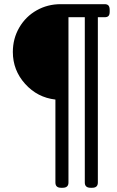

<svg xmlns="http://www.w3.org/2000/svg" viewBox="-20 -720 555 912"><path d="M477.1 -700.2Q489.7 -700.2 495.4 -693.6Q501 -687 501 -672.9V-664.1Q501 -650.4 495.4 -644.3Q489.7 -638.2 477.1 -638.2H444.8V147Q444.8 171.9 418 171.9H410.2Q382.8 171.9 382.8 147V-638.2H305.2V147Q305.2 171.9 277.8 171.9H270Q243.2 171.9 243.2 147V-247.1Q157.7 -256.8 99.4 -321.5Q41 -386.2 41 -473.1Q41 -536.6 71.5 -589.1Q102.1 -641.6 154.1 -670.9Q206.1 -700.2 268.1 -700.2Z"/></svg>

Font: Asap Symbol
Style: Regular
Weight: 900
Designer: Tania Quindós, Elena González Miranda, Marcela Romero, Pablo Cosgaya
Foundry: Omnibus-Type
Version: Version 1.000;PS 001.000;hotconv 1.0.70;makeotf.lib2.5.58329